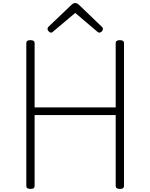

<svg xmlns="http://www.w3.org/2000/svg" viewBox="-20 -1214 977 1248"><path d="M178 14Q151 14 151 -5V-934Q151 -944 157.5 -948.5Q164 -953 178 -953Q205 -953 205 -934V-516H732V-934Q732 -944 739 -948.5Q746 -953 759 -953Q786 -953 786 -934V-5Q786 4 780 9Q774 14 759 14Q732 14 732 -5V-466H205V-5Q205 4 199 9Q193 14 178 14ZM311 -1002Q304 -1002 296.5 -1010Q289 -1018 289 -1026Q289 -1029 290 -1032Q291 -1035 294 -1039L444 -1182Q449 -1187 454.5 -1190.5Q460 -1194 469 -1194Q478 -1194 483 -1190.5Q488 -1187 494 -1182L644 -1038Q647 -1035 648 -1032Q649 -1029 649 -1026Q649 -1017 641.5 -1009.5Q634 -1002 626 -1002Q621 -1002 617.5 -1004.5Q614 -1007 609 -1011L469 -1130L328 -1011Q324 -1007 320.5 -1004.5Q317 -1002 311 -1002Z"/></svg>

Font: Playwrite US Modern ExtraLight
Style: Regular
Weight: 250
Designer: Veronika Burian, José Scaglione
Foundry: TypeTogether
Version: Version 1.003